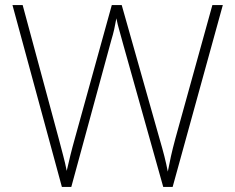

<svg xmlns="http://www.w3.org/2000/svg" viewBox="-20 -785 921 754"><path d="M855 -765 658 -51H621L464 -610Q456 -641 449 -664.5Q442 -688 437 -713Q433 -690 428.5 -670Q424 -650 417 -627L260 -51H223L29 -765H69L210 -243Q220 -204 228 -174.5Q236 -145 242 -114Q249 -145 256.5 -175.5Q264 -206 275 -245L419 -765H458L606 -242Q618 -201 625.5 -171.5Q633 -142 639 -111Q645 -143 651.5 -172Q658 -201 669 -242L814 -765Z"/></svg>

Font: Noto Sans Tamil UI ExtraLight
Style: Regular
Weight: 200
Designer: Jelle Bosma - Monotype Design Team
Foundry: Monotype Imaging Inc.
Version: Version 2.004; ttfautohint (v1.8.4.7-5d5b)